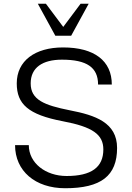

<svg xmlns="http://www.w3.org/2000/svg" viewBox="-20 -987 700 1020"><path d="M60 -216C60 -79 167 13 326 13C517 13 602 -53 602 -201C602 -336 486 -375 351 -401C216 -428 143 -456 143 -544C143 -628 206 -670 309 -670C441 -670 501 -629 501 -538H574C574 -664 481 -735 315 -735C166 -735 69 -664 69 -544C69 -434 130 -378 313 -343C473 -313 529 -272 529 -193C529 -98 465 -52 334 -52C222 -52 133 -121 133 -216ZM274 -797H358L451 -967H408L316 -844L224 -967H181Z"/></svg>

Font: Perun Light
Style: Regular
Weight: 300
Foundry: Copyright (c) Stefan Peev, Context Ltd, 2016
Version: Version 1.089